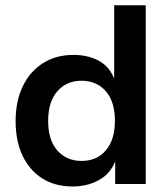

<svg xmlns="http://www.w3.org/2000/svg" viewBox="-20 -687 620 713"><path d="M404 -667.4V-395.8C394.6 -417.5 382 -437 362.5 -451.3C333.6 -472.5 297 -483.1 252.8 -483.1C209.8 -483.1 172.1 -472.9 139.9 -452.7C107.6 -432.4 82.6 -403.8 64.7 -366.9C46.9 -330 38 -286.7 38 -236.9C38 -187.8 46.6 -145.1 63.8 -108.8C81 -72.5 105.5 -44.4 137.1 -24.4C168.8 -4.5 206.1 5.5 249.1 5.5C291.5 5.5 328.1 -4.8 358.8 -25.4C382.6 -41.3 397.5 -62.7 407.7 -87V-3.7H521.1V-667.4ZM373.1 -128.6C350.7 -102.5 320.7 -89.4 283.2 -89.4C245.7 -89.4 215.6 -102.3 192.9 -128.2C170.1 -154 158.8 -190.5 158.8 -237.9C158.8 -285.2 170.1 -321.9 192.9 -348C215.6 -374.1 245.4 -387.2 282.3 -387.2C319.8 -387.2 349.9 -374.3 372.6 -348.5C395.4 -322.7 406.7 -286.1 406.7 -238.8C406.7 -191.5 395.5 -154.7 373.1 -128.6Z"/></svg>

Font: Diatome Awesome Semibold
Style: Regular
Weight: 400
Designer: 15.100.17
Foundry: 15.100.17
Version: Version 1.005;Fontself Maker 3.5.8